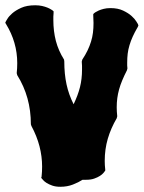

<svg xmlns="http://www.w3.org/2000/svg" viewBox="-23 -696 550 735"><path d="M506.8 -598.1 503.9 -591.8Q492.7 -572.8 485.1 -555.9Q477.5 -539.1 472.7 -522.9Q467.8 -506.8 465.8 -490.5Q463.9 -474.1 463.9 -456.1Q463.9 -450.7 463.9 -445.3Q463.9 -439.9 464.8 -434.1L462.9 -426.8Q452.6 -406.7 445.1 -388.7Q437.5 -370.6 432.9 -353.8Q428.2 -336.9 426 -320.1Q423.8 -303.2 423.8 -285.2Q423.8 -276.9 424.3 -268.6Q424.8 -260.3 425.8 -251L423.8 -243.2Q401.4 -205.1 389.6 -164.8Q377.9 -124.5 377.9 -80.1Q377.9 -71.8 378.4 -63.5Q378.9 -55.2 379.9 -46.9V-43L377 -39.1Q376.5 -38.1 372.3 -33.2Q368.2 -28.3 359.6 -22.7Q351.1 -17.1 338.1 -12.5Q325.2 -7.8 307.1 -7.8H293Q277.8 2 256.1 10.5Q234.4 19 208 19Q189.9 19 177 14.4Q164.1 9.8 155.5 4.4Q147 -1 142.8 -5.9Q138.7 -10.7 138.2 -11.2L134.8 -15.1L136.2 -20Q137.2 -29.8 137.7 -39.1Q138.2 -48.3 138.2 -58.1Q138.2 -97.2 128.2 -136Q118.2 -174.8 97.2 -213.9L95.2 -220.2Q95.2 -324.7 43 -408.2L41 -416Q42 -425.8 42.5 -435.1Q43 -444.3 43 -454.1Q43 -534.2 0 -604L-2.9 -608.9L0 -615.2Q0 -614.7 5.4 -624Q10.7 -633.3 23.7 -644.8Q36.6 -656.2 58.1 -666Q79.6 -675.8 111.8 -675.8Q126.5 -675.8 138.2 -673.1Q149.9 -670.4 158.2 -667Q166.5 -663.6 171.1 -660.6Q175.8 -657.7 176.8 -657.2L182.1 -652.8V-646Q181.2 -639.2 181.2 -632.6Q181.2 -626 181.2 -619.1Q181.2 -576.7 190.9 -539.3Q200.7 -502 222.2 -467.8L223.1 -460.9Q223.1 -412.6 231.7 -373Q240.2 -333.5 258.8 -296.9Q275.4 -331.5 283.2 -362.5Q291 -393.6 291 -429.2Q291 -436.5 291 -444.1Q291 -451.7 290 -460L292 -467.8Q304.2 -486.3 312.3 -503.2Q320.3 -520 325.4 -536.6Q330.6 -553.2 332.8 -570.6Q335 -587.9 335 -607.9Q335 -614.7 334.5 -621.6Q334 -628.4 334 -636.2V-642.1L337.9 -646Q338.4 -646.5 342.8 -649.4Q347.2 -652.3 355 -655.8Q362.8 -659.2 374 -662.1Q385.3 -665 399.9 -665Q428.2 -665 448.2 -655.5Q468.3 -646 480.7 -634.8Q493.2 -623.5 498.8 -614Q504.4 -604.5 504.9 -604Z"/></svg>

Font: Hanalei Fill
Style: Regular
Weight: 400
Version: Version 1.000